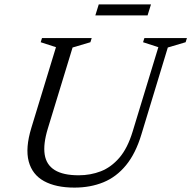

<svg xmlns="http://www.w3.org/2000/svg" viewBox="-20 -843 870 873"><path d="M197 -257Q176 -187.5 183.2 -140.5Q190.5 -93.5 228.8 -69.8Q267 -46 338 -46Q391.5 -46 438.5 -64.2Q485.5 -82.5 522.8 -125.8Q560 -169 583 -244.5L700 -628.5L630.5 -651L636.5 -670H830L824 -651L743 -627L623 -232Q597 -145.5 553.2 -92Q509.5 -38.5 450.2 -14.2Q391 10 318.5 10Q234 10 180.2 -19.5Q126.5 -49 110.5 -109.2Q94.5 -169.5 122.5 -261.5L234.5 -628.5L165 -651L171 -670H397L391 -651L310 -627ZM413.5 -773 429 -823H666.5L651 -773Z"/></svg>

Font: Newsreader 18pt
Style: Italic
Weight: 400
Italic angle: -17°
Version: Version 1.003